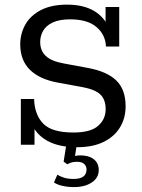

<svg xmlns="http://www.w3.org/2000/svg" viewBox="-20 -613 602 813"><path d="M306 10.4Q230.6 10.4 181.9 -16Q133.2 -42.4 112.7 -91.6L126.1 -86.1V0H68.3V-193.7H124.3Q126.7 -126.3 163.4 -89.1Q200.1 -51.9 290.7 -51.9Q363.3 -51.9 395.3 -80Q427.4 -108 427.4 -150.5Q427.4 -191.7 404.5 -213.3Q381.6 -234.9 324.6 -244.9L223.5 -263.5Q146.4 -277.8 106 -318.1Q65.7 -358.5 65.7 -425.1Q65.7 -470.6 87.3 -509Q108.8 -547.3 153.3 -570.4Q197.8 -593.4 264.2 -593.4Q332.5 -593.4 377.4 -567.2Q422.3 -541 441.2 -493H427V-583.4H484.8V-416H428.8Q426.4 -466.6 388.2 -498.8Q350 -531.1 276.8 -531.1Q231.6 -531.1 203.4 -517.9Q175.3 -504.6 162.7 -482.8Q150.2 -460.9 150.2 -435.1Q150.2 -398.4 173.9 -376Q197.7 -353.7 249.9 -344.3L351 -325.6Q432.1 -310.8 472 -272.7Q511.9 -234.5 511.9 -162.7Q511.9 -113.2 488.4 -74.2Q465 -35.1 419.3 -12.4Q373.6 10.4 306 10.4ZM293.6 179.2Q267.3 179.2 244.5 174Q221.6 168.8 208.4 159.6L222.9 126.7Q234.7 134.1 251 139.4Q267.3 144.7 292.3 144.7Q346.4 144.7 346.4 104.1Q346.4 90.8 336.5 81.4Q326.6 72.1 306.2 72.1Q296.4 72.1 286.9 73.9Q277.3 75.8 265.1 82.6L249.4 71.7L262.4 -10H306.5L295.8 60.2L275.8 55.3Q286.8 50.3 297.4 47.6Q308.1 44.9 319.1 44.9Q356.6 44.9 377.3 61.3Q398.1 77.7 398.1 106.9Q398.1 139.8 368.8 159.5Q339.5 179.2 293.6 179.2Z"/></svg>

Font: Rokkitt SemiBold
Style: Regular
Weight: 600
Designer: Vernon Adams
Foundry: Vernon Adams
Version: Version 3.103